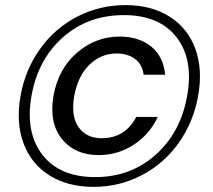

<svg xmlns="http://www.w3.org/2000/svg" viewBox="-20 -724 832 750"><path d="M470.2 -704.1Q571.3 -704.1 642.6 -658.9Q713.9 -613.8 743.2 -533Q772.5 -452.1 753.9 -349.1Q735.4 -246.1 677.7 -165.3Q620.1 -84.5 533.2 -39.3Q446.3 5.9 345.2 5.9Q243.7 5.9 172.4 -39.3Q101.1 -84.5 71.5 -165.3Q42 -246.1 60.1 -349.1Q78.6 -452.1 136.5 -533Q194.3 -613.8 281.5 -658.9Q368.7 -704.1 470.2 -704.1ZM463.9 -665Q323.7 -665 225.8 -578.4Q127.9 -491.7 103 -349.1Q78.1 -207 145.5 -119.6Q212.9 -32.2 352.1 -32.2Q490.2 -32.2 588.1 -119.6Q686 -207 710.9 -349.1Q736.8 -491.7 669.7 -578.4Q602.5 -665 463.9 -665ZM446.8 -581.1Q354 -581.1 281 -518.3Q208 -455.6 189 -350.1Q170.9 -244.6 221.7 -181.4Q272.5 -118.2 365.2 -118.2Q440.4 -118.2 502.4 -158.7Q564.5 -199.2 596.2 -267.1H512.2Q468.8 -184.1 377 -184.1Q317.4 -184.1 286.9 -227.3Q256.3 -270.5 270 -349.1Q284.7 -428.7 330.1 -471.9Q375.5 -515.1 435.1 -515.1Q479 -515.1 507.6 -493.7Q536.1 -472.2 541 -432.1H625Q618.7 -502.9 570.8 -542Q522.9 -581.1 446.8 -581.1Z"/></svg>

Font: Poppins
Style: Italic
Weight: 400
Italic angle: -10°
Designer: Ninad Kale (Devanagari), Jonny Pinhorn (Latin)
Foundry: Indian Type Foundry
Version: Version 3.200;PS 1.000;hotconv 16.6.54;makeotf.lib2.5.65590